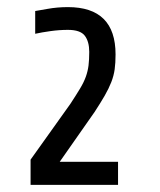

<svg xmlns="http://www.w3.org/2000/svg" viewBox="-20 -725 450 540"><path d="M66 -205V-276L178 -433Q195 -459 205.5 -476.5Q216 -494 221.5 -509.5Q227 -525 229 -541Q231 -557 231 -579Q231 -608 218.5 -624.5Q206 -641 171 -641Q147 -641 122 -637.5Q97 -634 79 -630V-694Q86 -695 113.5 -700Q141 -705 171 -705Q305 -705 305 -572Q305 -548 302.5 -530Q300 -512 293 -494Q286 -476 274.5 -456Q263 -436 246 -410L148 -270H312V-205Z"/></svg>

Font: Share
Style: Regular
Weight: 400
Designer: Ralph du Carrois
Version: Version 1.002